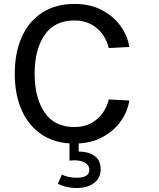

<svg xmlns="http://www.w3.org/2000/svg" viewBox="-20 -711 791 958"><path d="M482.4 132.8Q482.4 176.8 449.7 201.9Q417 227.1 361.3 227.1Q310.1 227.1 268.6 206.1L288.6 160.2Q320.8 175.8 362.8 175.8Q425.8 175.8 425.8 136.2Q425.8 114.7 405.5 101.8Q385.3 88.9 350.1 88.9Q338.4 88.9 326.7 90.3V-0.5H372.6V45.4Q424.8 45.4 453.6 68.4Q482.4 91.3 482.4 132.8ZM152.8 -343.3Q152.8 -223.1 202.4 -150.1Q252 -77.1 350.6 -77.1Q399.9 -77.1 435.3 -96.7Q470.7 -116.2 492.7 -147.7Q514.6 -179.2 522.9 -214.8L625 -209.5Q617.2 -154.8 582.3 -105.7Q547.4 -56.6 489 -25.6Q430.7 5.4 351.6 5.4Q257.8 5.4 191.2 -37.8Q124.5 -81.1 89.1 -159.2Q53.7 -237.3 53.7 -343.3Q53.7 -449.2 89.1 -527.3Q124.5 -605.5 191.2 -648.4Q257.8 -691.4 351.6 -691.4Q430.7 -691.4 489 -660.4Q547.4 -629.4 582.3 -580.3Q617.2 -531.2 625 -476.6L522.9 -471.2Q514.6 -507.3 492.7 -538.6Q470.7 -569.8 435.3 -589.4Q399.9 -608.9 350.6 -608.9Q252 -608.9 202.4 -536.1Q152.8 -463.4 152.8 -343.3Z"/></svg>

Font: Estedad-FD Medium
Style: Regular
Weight: 500
Designer: Amin Abedi
Version: Version 7.3